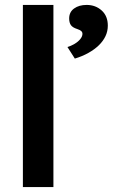

<svg xmlns="http://www.w3.org/2000/svg" viewBox="-20 -760 458 780"><path d="M73 0V-740H197V0ZM254 -569Q268 -573 282.5 -581.5Q297 -590 306 -601Q315 -612 315 -623Q315 -629 310.5 -633.5Q306 -638 294 -642Q275 -648 268 -658Q261 -668 261 -685Q261 -711 281 -725.5Q301 -740 332 -740Q368 -740 393 -717.5Q418 -695 418 -656Q418 -633 408.5 -613Q399 -593 381.5 -576Q364 -559 339 -545Q314 -531 284 -522Z"/></svg>

Font: Mach Medium
Style: Regular
Weight: 500
Version: Version 1.002